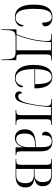

<svg xmlns="http://www.w3.org/2000/svg" viewBox="1002 -1586 794 2839"><g transform="rotate(90 1399.5 -167.0)"><path d="M230 10Q178 10 137 -16.5Q96 -43 72.5 -104Q49 -165 49 -268Q49 -374 72.5 -434Q96 -494 136.5 -519Q177 -544 230 -544Q297 -544 333.5 -513.5Q370 -483 370 -441Q370 -393 315 -393Q315 -463 296.5 -498.5Q278 -534 230 -534Q193 -534 166.5 -511Q140 -488 125.5 -430.5Q111 -373 111 -269Q111 -122 144.5 -61Q178 0 240 0Q289 0 316.5 -32Q344 -64 354 -120Q372 -114 372 -90Q372 -69 357.5 -46Q343 -23 311.5 -6.5Q280 10 230 10Z M414 210V-13H485Q509 -66 527.5 -125Q546 -184 559 -242Q572 -303 579.5 -361.5Q587 -420 587 -466Q587 -504 575 -515Q563 -526 527 -526H481V-536H874V-526H849Q810 -526 797.5 -513Q785 -500 785 -452V-82Q785 -37 795 -24Q805 -11 843 -11H870V210H860L858 136Q856 81 846.5 52Q837 23 814 11.5Q791 0 749 0H536Q494 0 470.5 10.5Q447 21 437 49Q427 77 426 130L424 210ZM496 -13H724V-523H602Q598 -375 571 -249.5Q544 -124 496 -13Z M1129 10Q1039 10 989.5 -61.5Q940 -133 940 -263Q940 -404 986.5 -474Q1033 -544 1119 -544Q1199 -544 1243 -478.5Q1287 -413 1287 -296V-279H1002Q1002 -131 1036.5 -66Q1071 -1 1136 -1Q1184 -1 1213 -29.5Q1242 -58 1252 -113Q1271 -107 1271 -87Q1271 -67 1255 -44.5Q1239 -22 1207.5 -6Q1176 10 1129 10ZM1225 -289Q1224 -412 1199.5 -473Q1175 -534 1119 -534Q1061 -534 1033 -474Q1005 -414 1002 -289Z M1397 7Q1366 7 1349 -10.5Q1332 -28 1332 -54Q1332 -71 1339.5 -82Q1347 -93 1360 -93Q1362 -68 1373 -53.5Q1384 -39 1408 -39Q1429 -39 1448 -54Q1467 -69 1483.5 -107.5Q1500 -146 1515 -218Q1520 -239 1525.5 -271Q1531 -303 1536 -338.5Q1541 -374 1544 -405Q1547 -436 1547 -454Q1547 -503 1529 -514.5Q1511 -526 1475 -526H1443V-536H1827V-526H1815Q1787 -526 1771.5 -521.5Q1756 -517 1750 -502Q1744 -487 1744 -456V-82Q1744 -50 1749.5 -34.5Q1755 -19 1770 -14.5Q1785 -10 1813 -10H1827V0H1605V-10H1614Q1642 -10 1657 -14.5Q1672 -19 1677.5 -34.5Q1683 -50 1683 -82V-523H1563Q1561 -465 1553.5 -398Q1546 -331 1535 -267.5Q1524 -204 1513 -154Q1492 -63 1466 -28Q1440 7 1397 7Z M2021 10Q1963 10 1928 -28Q1893 -66 1893 -140Q1893 -217 1941 -254.5Q1989 -292 2087 -296L2156 -299V-381Q2156 -464 2137.5 -499Q2119 -534 2068 -534Q2019 -534 1999.5 -501.5Q1980 -469 1980 -391Q1928 -391 1928 -441Q1928 -487 1966.5 -515.5Q2005 -544 2072 -544Q2145 -544 2181.5 -504Q2218 -464 2218 -372V-89Q2218 -39 2228.5 -24.5Q2239 -10 2270 -10H2273V0H2159V-105H2157Q2141 -52 2106 -21Q2071 10 2021 10ZM2037 -8Q2072 -8 2099 -30.5Q2126 -53 2141 -91Q2156 -129 2156 -175V-289L2097 -286Q2018 -282 1986.5 -245Q1955 -208 1955 -137Q1955 -8 2037 -8Z M2333 0V-10H2349Q2377 -10 2391.5 -14.5Q2406 -19 2411.5 -34Q2417 -49 2417 -82V-453Q2417 -486 2411.5 -501.5Q2406 -517 2391 -521.5Q2376 -526 2349 -526H2333V-536H2572Q2658 -536 2696 -500.5Q2734 -465 2734 -401Q2734 -346 2703.5 -316.5Q2673 -287 2616 -278V-276Q2687 -270 2719.5 -237.5Q2752 -205 2752 -148Q2752 0 2584 0ZM2567 -280Q2623 -280 2648 -314.5Q2673 -349 2673 -400Q2673 -462 2648 -494Q2623 -526 2566 -526H2478V-280ZM2570 -10Q2635 -10 2662 -44Q2689 -78 2689 -149Q2689 -270 2567 -270H2478V-10Z"/></g></svg>

Font: Noto Serif Display Condensed Light
Style: Regular
Weight: 300
Width: 3
Designer: Monotype Design Team
Foundry: Monotype Imaging Inc.
Version: Version 2.009